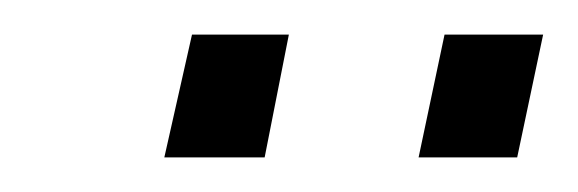

<svg xmlns="http://www.w3.org/2000/svg" viewBox="-20 -700 334 111"><path d="M222 -609 237 -680H294L279 -609ZM75 -609 91 -680H147L133 -609Z"/></svg>

Font: Saira UltraCondensed
Style: Italic
Weight: 400
Width: 1
Italic angle: -12°
Designer: Hector Gatti with collaboration of the Omnibus-Type team
Foundry: Omnibus-Type
Version: Version 1.101